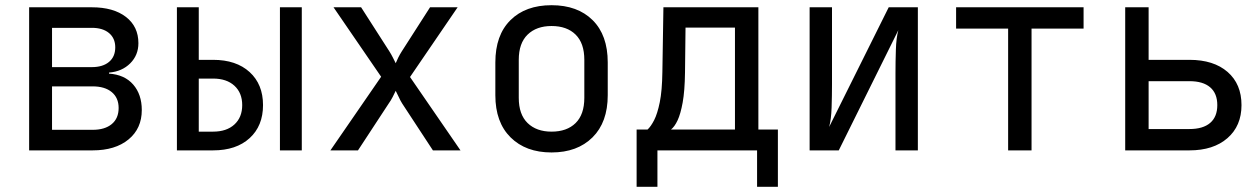

<svg xmlns="http://www.w3.org/2000/svg" viewBox="-20 -578 4840 738"><path d="M92 0V-550H333Q416 -550 464 -513Q512 -476 512 -412Q512 -366 480.5 -334.5Q449 -303 399 -299V-295Q459 -291 492 -253Q525 -215 525 -155Q525 -84 474 -42Q423 0 336 0ZM180 -320H333Q375 -320 399 -340Q423 -360 423 -396Q423 -431 399 -451Q375 -471 333 -471H180ZM180 -79H336Q383 -79 409.5 -101Q436 -123 436 -163Q436 -202 409.5 -224Q383 -246 336 -246H180Z M660 0V-550H744V-348H799Q888 -348 939.5 -301Q991 -254 991 -174Q991 -94 939.5 -47Q888 0 799 0ZM1056 0V-550H1140V0ZM744 -72H799Q851 -72 881 -99.5Q911 -127 911 -174Q911 -221 881 -248.5Q851 -276 799 -276H744Z M1250 0 1445 -283 1262 -550H1368L1477 -380Q1484 -369 1490.5 -356Q1497 -343 1501 -335Q1504 -343 1510.5 -356Q1517 -369 1524 -380L1633 -550H1739L1556 -282L1750 0H1644L1526 -180Q1519 -191 1512.5 -205.5Q1506 -220 1501 -229Q1497 -220 1489.5 -205.5Q1482 -191 1474 -180L1356 0Z M2100 8Q2001 8 1942.5 -50Q1884 -108 1884 -212V-338Q1884 -443 1942 -500.5Q2000 -558 2100 -558Q2200 -558 2258 -500.5Q2316 -443 2316 -338V-212Q2316 -108 2257.5 -50Q2199 8 2100 8ZM2100 -72Q2159 -72 2192.5 -105Q2226 -138 2226 -202V-348Q2226 -412 2192.5 -445Q2159 -478 2100 -478Q2042 -478 2008 -445Q1974 -412 1974 -348V-202Q1974 -138 2008 -105Q2042 -72 2100 -72Z M2427 140V-80H2469Q2482 -92 2494.5 -116.5Q2507 -141 2516 -185Q2525 -229 2526 -301L2530 -550H2895V-80H2970V140H2890V0H2507V140ZM2559 -80H2805V-472H2615L2613 -299Q2612 -228 2604 -184Q2596 -140 2584.5 -115.5Q2573 -91 2559 -80Z M3092 0V-550H3178V-254Q3178 -211 3176.5 -165Q3175 -119 3167 -90L3396 -550H3508V0H3422V-297Q3422 -341 3423.5 -387Q3425 -433 3433 -462L3204 0Z M3855 0V-468H3655V-550H4145V-468H3945V0Z M4305 0V-550H4395V-348H4552Q4645 -348 4698.5 -301.5Q4752 -255 4752 -174Q4752 -94 4698 -47Q4644 0 4552 0ZM4395 -82H4552Q4604 -82 4631.5 -105.5Q4659 -129 4659 -174Q4659 -219 4631.5 -242.5Q4604 -266 4552 -266H4395Z"/></svg>

Font: JetBrainsMono NFM
Style: Regular
Weight: 400
Monospace: yes
Designer: Philipp Nurullin, Konstantin Bulenkov
Foundry: JetBrains
Version: Version 2.304; ttfautohint (v1.8.4.7-5d5b);Nerd Fonts 3.3.0